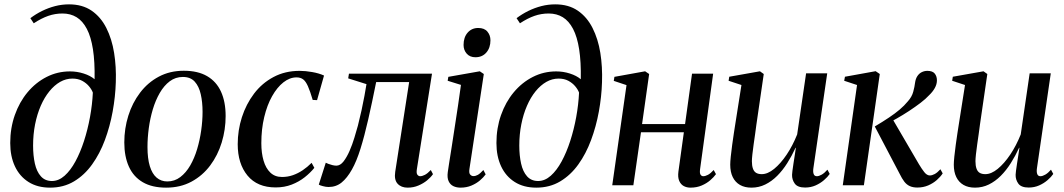

<svg xmlns="http://www.w3.org/2000/svg" viewBox="-20 -851 4886 882"><path d="M210 11Q152 11 111 -15Q70 -41 48.5 -87Q27 -133 27 -194Q27 -262.5 48 -322.2Q69 -382 106.5 -427Q144 -472 194 -497.5Q244 -523 301.5 -523Q334 -523 364.5 -513.2Q395 -503.5 414.5 -487Q416 -567 407 -624.5Q398 -682 379 -718.2Q360 -754.5 332 -771.8Q304 -789 267 -789Q233 -789 201.5 -778Q170 -767 135 -744L119.5 -767.5Q144.5 -786.5 173.5 -800.8Q202.5 -815 233.5 -823Q264.5 -831 297 -831Q358.5 -831 400.8 -802Q443 -773 468.5 -722.5Q494 -672 504.2 -608Q514.5 -544 512 -473.5Q510 -407 497.5 -338.5Q485 -270 461.8 -207.5Q438.5 -145 403.2 -95.8Q368 -46.5 320 -17.8Q272 11 210 11ZM218.5 -19.5Q249.5 -19.5 276.8 -43.8Q304 -68 326.5 -109.5Q349 -151 366 -203.5Q383 -256 393.5 -313.5Q404 -371 406.5 -425.5Q401.5 -439.5 389 -454.5Q376.5 -469.5 357.5 -479.8Q338.5 -490 312.5 -490Q283 -490 256.2 -474.8Q229.5 -459.5 206.8 -431.5Q184 -403.5 167.2 -365Q150.5 -326.5 141.2 -280Q132 -233.5 132 -182Q132 -136.5 140.2 -99.5Q148.5 -62.5 167.8 -41Q187 -19.5 218.5 -19.5Z M824.5 -526Q889 -526 931.5 -501.2Q974 -476.5 995.2 -430Q1016.5 -383.5 1016.5 -318Q1016.5 -255.5 998.5 -196.5Q980.5 -137.5 945.5 -90.8Q910.5 -44 859.5 -16.5Q808.5 11 743 11Q678.5 11 635.8 -14Q593 -39 572 -85.8Q551 -132.5 551 -196.5Q551 -260.5 569.5 -319.5Q588 -378.5 623.5 -425.2Q659 -472 709.8 -499Q760.5 -526 824.5 -526ZM820 -497.5Q786.5 -497.5 760 -477.8Q733.5 -458 714 -424.2Q694.5 -390.5 682 -348.8Q669.5 -307 663.5 -262.2Q657.5 -217.5 657.5 -175.5Q657.5 -123 668.2 -87.8Q679 -52.5 699.5 -35Q720 -17.5 748.5 -17.5Q782 -17.5 808.2 -37.5Q834.5 -57.5 853.8 -90.8Q873 -124 885.5 -165.8Q898 -207.5 904.2 -251.8Q910.5 -296 910.5 -337Q910.5 -382 902.2 -418.2Q894 -454.5 874.5 -476Q855 -497.5 820 -497.5Z M1246.5 10Q1162 10 1117 -44.5Q1072 -99 1072 -188.5Q1072 -252.5 1091.2 -312.5Q1110.5 -372.5 1147 -420.8Q1183.5 -469 1236.5 -497.2Q1289.5 -525.5 1356.5 -525.5Q1383 -525.5 1414.2 -520Q1445.5 -514.5 1468.5 -504L1436.5 -391L1416.5 -392Q1404.5 -432.5 1394.5 -455Q1384.5 -477.5 1372.5 -486.5Q1360.5 -495.5 1342 -495.5Q1311 -495.5 1282 -472.8Q1253 -450 1230 -409.2Q1207 -368.5 1193.8 -313.2Q1180.5 -258 1180.5 -193Q1180.5 -148 1190.8 -113Q1201 -78 1222 -58Q1243 -38 1275.5 -38Q1301.5 -38 1325.2 -46.2Q1349 -54.5 1370.5 -69Q1392 -83.5 1411.5 -103L1424 -80Q1406 -57.5 1379.8 -36.8Q1353.5 -16 1320 -3Q1286.5 10 1246.5 10Z M1895 -74Q1892 -55 1897.5 -48.2Q1903 -41.5 1910 -41.5Q1919.5 -41.5 1931.8 -47.8Q1944 -54 1959 -70L1969 -51Q1959 -36.5 1942 -22.5Q1925 -8.5 1902.2 1.2Q1879.5 11 1852.5 11Q1823 11 1806.5 -7Q1790 -25 1795.5 -61.5L1859.5 -474H1708Q1689 -379 1671.5 -302.2Q1654 -225.5 1636 -167.8Q1618 -110 1596.5 -72Q1574.5 -33 1549.2 -12.5Q1524 8 1489.5 8Q1477.5 8 1462.8 4Q1448 0 1444.5 -3L1476.5 -103.5Q1480 -101.5 1488.5 -98.2Q1497 -95 1507 -92.5Q1517 -90 1525 -90Q1543 -90 1558 -109.2Q1573 -128.5 1585.8 -157.8Q1598.5 -187 1608 -218.5Q1617.5 -250 1624 -273.5Q1633 -309 1640.8 -344.2Q1648.5 -379.5 1654.2 -410.8Q1660 -442 1663.5 -464.5L1579.5 -491L1583 -512.5H1964.5Z M2095.5 11Q2077 11 2062.5 4Q2048 -3 2040.8 -18.8Q2033.5 -34.5 2037 -60.5Q2038.5 -71.5 2043.2 -101.8Q2048 -132 2054.8 -175Q2061.5 -218 2069 -267.5Q2076.5 -317 2084.2 -367.2Q2092 -417.5 2097.5 -461L2036.5 -480L2039.5 -498L2184 -523.5L2202.5 -511L2136.5 -75Q2133.5 -56 2140 -49Q2146.5 -42 2154.5 -42Q2165 -42 2175.2 -47.8Q2185.5 -53.5 2200.5 -70L2211 -50Q2201 -36 2184.5 -22Q2168 -8 2145.5 1.5Q2123 11 2095.5 11ZM2164 -588Q2138.5 -588 2124 -604.5Q2109.5 -621 2109.5 -644.5Q2109.5 -679.5 2128.2 -701Q2147 -722.5 2177 -722.5Q2205 -722.5 2219 -705.8Q2233 -689 2233 -666Q2233 -631.5 2214.2 -609.8Q2195.5 -588 2164 -588Z M2443.5 11Q2385.5 11 2344.5 -15Q2303.5 -41 2282 -87Q2260.5 -133 2260.5 -194Q2260.5 -262.5 2281.5 -322.2Q2302.5 -382 2340 -427Q2377.5 -472 2427.5 -497.5Q2477.5 -523 2535 -523Q2567.5 -523 2598 -513.2Q2628.5 -503.5 2648 -487Q2649.5 -567 2640.5 -624.5Q2631.5 -682 2612.5 -718.2Q2593.5 -754.5 2565.5 -771.8Q2537.5 -789 2500.5 -789Q2466.5 -789 2435 -778Q2403.5 -767 2368.5 -744L2353 -767.5Q2378 -786.5 2407 -800.8Q2436 -815 2467 -823Q2498 -831 2530.5 -831Q2592 -831 2634.2 -802Q2676.5 -773 2702 -722.5Q2727.5 -672 2737.8 -608Q2748 -544 2745.5 -473.5Q2743.5 -407 2731 -338.5Q2718.5 -270 2695.2 -207.5Q2672 -145 2636.8 -95.8Q2601.5 -46.5 2553.5 -17.8Q2505.5 11 2443.5 11ZM2452 -19.5Q2483 -19.5 2510.2 -43.8Q2537.5 -68 2560 -109.5Q2582.5 -151 2599.5 -203.5Q2616.5 -256 2627 -313.5Q2637.5 -371 2640 -425.5Q2635 -439.5 2622.5 -454.5Q2610 -469.5 2591 -479.8Q2572 -490 2546 -490Q2516.5 -490 2489.8 -474.8Q2463 -459.5 2440.2 -431.5Q2417.5 -403.5 2400.8 -365Q2384 -326.5 2374.8 -280Q2365.5 -233.5 2365.5 -182Q2365.5 -136.5 2373.8 -99.5Q2382 -62.5 2401.2 -41Q2420.5 -19.5 2452 -19.5Z M3196 -74Q3193.5 -55.5 3198.2 -48.5Q3203 -41.5 3210.5 -41.5Q3220 -41.5 3232 -47.8Q3244 -54 3258.5 -70L3269 -51Q3259 -37 3242.5 -22.8Q3226 -8.5 3203.2 1.2Q3180.5 11 3151.5 11Q3135 11 3121.2 3.8Q3107.5 -3.5 3100.2 -20Q3093 -36.5 3096.5 -63L3121.5 -243.5H2924.5L2889.5 0H2792.5L2858 -460L2799.5 -479.5L2802.5 -498L2943.5 -523.5L2962 -511L2929.5 -281H3127L3159 -512.5H3256Z M3432 11Q3401 11 3379.2 -1.5Q3357.5 -14 3346 -37.5Q3334.5 -61 3334.5 -94.5Q3334.5 -107.5 3337 -132.2Q3339.5 -157 3343.5 -185.8Q3347.5 -214.5 3351.2 -239.2Q3355 -264 3357 -276.5L3386 -460.5L3327 -480L3330 -498.5L3471 -523.5L3488.5 -511L3454.5 -277.5Q3452.5 -260.5 3449 -236.5Q3445.5 -212.5 3442 -187.5Q3438.5 -162.5 3436.2 -141.8Q3434 -121 3434 -110.5Q3434 -90 3438.8 -76.5Q3443.5 -63 3453.5 -57Q3463.5 -51 3479.5 -51Q3506.5 -51 3536.2 -75.2Q3566 -99.5 3593.8 -140.8Q3621.5 -182 3642 -233.5L3683 -514H3780L3716.5 -78.5Q3714 -61.5 3717.8 -51.5Q3721.5 -41.5 3732.5 -41.5Q3742 -41.5 3754.8 -48.8Q3767.5 -56 3781 -71.5L3791.5 -52Q3782 -38 3765.2 -23.5Q3748.5 -9 3726.5 0.8Q3704.5 10.5 3678.5 10.5Q3644 10.5 3631 -7.5Q3618 -25.5 3618.5 -48Q3618.5 -52 3620.2 -66.2Q3622 -80.5 3625 -99.8Q3628 -119 3631 -138.5Q3634 -158 3636 -172H3634.5Q3617.5 -135 3596.5 -101.8Q3575.5 -68.5 3550.2 -43.2Q3525 -18 3495.5 -3.5Q3466 11 3432 11Z M3851.5 0 3917 -460.5 3858 -480 3861.5 -498.5 4002.5 -524 4021.5 -511 3948.5 0ZM4194 10.5Q4174 10.5 4159.5 4Q4145 -2.5 4134.2 -16.5Q4123.5 -30.5 4112.5 -53L3998.5 -270Q4035.5 -292 4063.5 -310.8Q4091.5 -329.5 4112.8 -347.5Q4134 -365.5 4150.5 -385.5Q4169 -406 4175.2 -429.5Q4181.5 -453 4183.5 -470.5Q4186 -489 4194 -501.2Q4202 -513.5 4214.2 -519.5Q4226.5 -525.5 4240 -525.5Q4264 -525.5 4274 -513Q4284 -500.5 4284 -482Q4284 -464 4274.2 -446.5Q4264.5 -429 4247.5 -413Q4233 -397 4208.8 -378.5Q4184.5 -360 4156 -341.2Q4127.5 -322.5 4099.2 -306.5Q4071 -290.5 4048 -279L4078 -308L4201.5 -96.5Q4214 -75.5 4226 -60.2Q4238 -45 4251.5 -45Q4261.5 -45 4273.8 -51.5Q4286 -58 4300 -73.5L4310.5 -54.5Q4300.5 -39 4283.5 -24Q4266.5 -9 4243.8 0.8Q4221 10.5 4194 10.5Z M4459 11Q4428 11 4406.2 -1.5Q4384.5 -14 4373 -37.5Q4361.5 -61 4361.5 -94.5Q4361.5 -107.5 4364 -132.2Q4366.5 -157 4370.5 -185.8Q4374.5 -214.5 4378.2 -239.2Q4382 -264 4384 -276.5L4413 -460.5L4354 -480L4357 -498.5L4498 -523.5L4515.5 -511L4481.5 -277.5Q4479.5 -260.5 4476 -236.5Q4472.5 -212.5 4469 -187.5Q4465.5 -162.5 4463.2 -141.8Q4461 -121 4461 -110.5Q4461 -90 4465.8 -76.5Q4470.5 -63 4480.5 -57Q4490.5 -51 4506.5 -51Q4533.5 -51 4563.2 -75.2Q4593 -99.5 4620.8 -140.8Q4648.5 -182 4669 -233.5L4710 -514H4807L4743.5 -78.5Q4741 -61.5 4744.8 -51.5Q4748.5 -41.5 4759.5 -41.5Q4769 -41.5 4781.8 -48.8Q4794.5 -56 4808 -71.5L4818.5 -52Q4809 -38 4792.2 -23.5Q4775.5 -9 4753.5 0.8Q4731.5 10.5 4705.5 10.5Q4671 10.5 4658 -7.5Q4645 -25.5 4645.5 -48Q4645.5 -52 4647.2 -66.2Q4649 -80.5 4652 -99.8Q4655 -119 4658 -138.5Q4661 -158 4663 -172H4661.5Q4644.5 -135 4623.5 -101.8Q4602.5 -68.5 4577.2 -43.2Q4552 -18 4522.5 -3.5Q4493 11 4459 11Z"/></svg>

Font: Merriweather 120pt
Style: Italic
Weight: 400
Italic angle: -7.8°
Version: Version 2.101